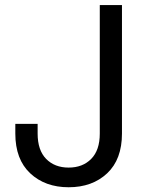

<svg xmlns="http://www.w3.org/2000/svg" viewBox="-20 -748 591 777"><path d="M257.8 9.8Q162.6 9.8 102.3 -46.6Q42 -103 42 -207.5V-246.6H132.3V-207.5Q132.3 -140.1 166.7 -105Q201.2 -69.8 257.8 -69.8Q314.5 -69.8 349.1 -105Q383.8 -140.1 383.8 -207.5V-727.5H473.6V-207.5Q473.6 -103 413.6 -46.6Q353.5 9.8 257.8 9.8Z"/></svg>

Font: Inter 24pt
Style: Regular
Weight: 400
Designer: Rasmus Andersson
Foundry: rsms
Version: Version 4.001;git-66647c0bb